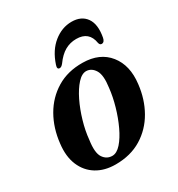

<svg xmlns="http://www.w3.org/2000/svg" viewBox="-156 -731 779 842"><g transform="rotate(-30 233.5 -310.5)"><path d="M282.5 -450Q368.5 -449 413.2 -392.8Q458 -336.5 447 -247Q439 -175 406 -117Q373 -59 317.5 -25Q262 9 186 9Q130.5 9 90.5 -15.5Q50.5 -40 31.5 -85.2Q12.5 -130.5 20 -192Q28 -266 61.5 -324.5Q95 -383 151 -417Q207 -451 282.5 -450ZM192 -31Q214.5 -31 236.8 -56Q259 -81 278 -121.5Q297 -162 310.2 -208.2Q323.5 -254.5 328 -297Q336.5 -357 320.5 -383.2Q304.5 -409.5 278 -410.5Q255.5 -411 232.8 -386Q210 -361 190.2 -320.5Q170.5 -280 156.8 -233Q143 -186 139 -142.5Q130 -80.5 146.8 -55.8Q163.5 -31 192 -31ZM310 -554.5Q279 -554.5 252.8 -539.8Q226.5 -525 202.5 -491.5Q193 -479.5 184.5 -479.5Q169.5 -479.5 177 -501Q197.5 -563 239.2 -596.5Q281 -630 330 -630Q379 -630 402.8 -596.5Q426.5 -563 415 -500.5Q411 -479.5 396.5 -479.5Q387.5 -479.5 384.5 -491.5Q374.5 -554.5 310 -554.5Z"/></g></svg>

Font: Fraunces 144pt Soft SemiBold
Style: Italic
Weight: 600
Italic angle: -16°
Version: Version 1.000;[b76b70a41]